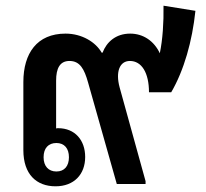

<svg xmlns="http://www.w3.org/2000/svg" viewBox="-20 -646 723 674"><path d="M175 8C240 8 279 -34 279 -95C279 -154 243 -196 184 -196C182 -196 179 -196 177 -195V-363C177 -406 190 -432 224 -432C261 -432 276 -403 289 -357L390 0H491V-10L400 -339C385 -394 400 -432 436 -432C477 -432 503 -391 503 -322H581C626 -399 655 -502 666 -608L554 -626C555 -567 551 -507 541 -459C521 -502 483 -528 437 -528C386 -528 354 -498 340 -461H337C316 -498 268 -528 210 -528C110 -528 62 -459 62 -358V-119C62 -34 108 8 175 8ZM178 -44C150 -44 133 -63 133 -94C133 -126 150 -144 178 -144C206 -144 222 -125 222 -94C222 -63 206 -44 178 -44Z"/></svg>

Font: Noto Sans Thai Looped SemiCondensed SemiBold
Style: Regular
Weight: 600
Width: 4
Designer: Sasikarn Vongin, Ben Mitchell
Foundry: The Fontpad Ltd
Version: Version 1.001